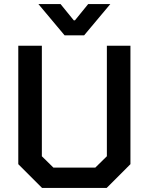

<svg xmlns="http://www.w3.org/2000/svg" viewBox="-20 -925 732 945"><path d="M70 -117V-700H186V-156L243 -100H449L506 -156V-700H622V-117L505 0H187ZM169 -905H278L343 -825H349L414 -905H523L394 -751H298Z"/></svg>

Font: Chakra Petch SemiBold
Style: Regular
Weight: 600
Designer: Katatrad Aksorn Co.,Ltd.
Foundry: Cadson Demak Co.,Ltd.
Version: Version 1.000; ttfautohint (v1.6)